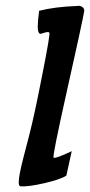

<svg xmlns="http://www.w3.org/2000/svg" viewBox="-20 -650 317 677"><path d="M277 -611Q270 -570 215 -325Q164 -97 169 -94Q176 -90 233 -117L214 -31Q196 -18 136 -4Q79 9 52 7Q46 6 46 -8Q46 -30 63 -96L84 -177Q102 -247 129 -386Q158 -532 154 -535Q152 -537 148 -537Q142 -537 125 -531Q114 -528 113 -554Q113 -574 118 -612Q173 -626 252 -629Q262 -631 270 -625.5Q278 -620 277 -611Z"/></svg>

Font: GFS Neohellenic Rg
Style: Bold Italic
Weight: 700
Italic angle: -12°
Designer: Designed by Takis Katsoulidis and George D. Matthiopoulos.
Foundry: Designed by Takis Katsoulidis and George D. Matthiopoulos.
Version: Version 1.0